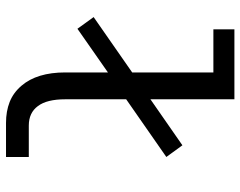

<svg xmlns="http://www.w3.org/2000/svg" viewBox="-101 -699 804 642"><g transform="rotate(90 301.0 -378.0)"><path d="M391.1 3.9Q352.1 3.9 321 -8.3Q290 -20.5 266.6 -47.9Q222.2 -99.6 222.2 -194.3V-336.9L76.2 -234.9L37.1 -289.1L222.2 -418V-689.5H78.1V-759.8H312V-479L465.8 -585.9L504.9 -532.2L312 -397.9V-194.3Q312 -132.8 334.5 -103Q356.9 -72.3 399.9 -72.3H504.9V3.9Z"/></g></svg>

Font: Vazir Code Hack
Style: Code-Hack
Weight: 400
Foundry: DejaVu fonts team - Redesigned by Saber Rastikerdar
Version: Version 1.1.2